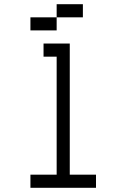

<svg xmlns="http://www.w3.org/2000/svg" viewBox="-20 -895 540 915"><path d="M437.5 0V-62.5H312.5Q312.5 -62.5 312.5 -687.5H187.5V-625H250V-62.5H125V0ZM375 -812.5V-875H250V-812.5H125V-750H250V-812.5Z"/></svg>

Font: CalcUnifontExMono
Style: Regular
Weight: 500
Version: Version 15.0.06